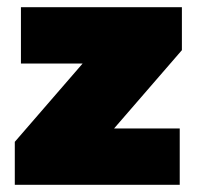

<svg xmlns="http://www.w3.org/2000/svg" viewBox="-20 -512 550 532"><path d="M21 -119 241 -373H484L264 -119ZM21 0V-119L138 -156H478V0ZM38 -336V-492H484V-373L367 -336Z"/></svg>

Font: Outfit Thin Black
Style: Regular
Weight: 900
Version: Version 1.100;gftools[0.9.27]